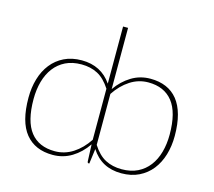

<svg xmlns="http://www.w3.org/2000/svg" viewBox="-104 -850 1098 984"><g transform="rotate(15 445.5 -358.5)"><path d="M442 0Q436.5 0 436 -10L432.5 -98Q399.5 -49.5 353.8 -21.8Q308 6 253 6Q159 6 108.5 -56Q58 -118 58 -245.5Q58 -299.5 71.8 -346Q85.5 -392.5 112.8 -427Q140 -461.5 180.2 -481.2Q220.5 -501 273.5 -501Q376.5 -501 432 -420V-723H458.5V-398Q491.5 -445.5 537 -473.2Q582.5 -501 637.5 -501Q684.5 -501 720.8 -485.5Q757 -470 782 -439Q807 -408 820 -360.5Q833 -313 833 -249.5Q833 -195.5 819 -149Q805 -102.5 777.8 -68Q750.5 -33.5 710.2 -13.8Q670 6 617 6Q511.5 6 457 -79.5L446.5 0ZM632 -480Q580 -480 535.8 -451.2Q491.5 -422.5 458.5 -372.5V-102Q489 -54 526.8 -34.2Q564.5 -14.5 613.5 -14.5Q662 -14.5 698 -32.2Q734 -50 758 -81.5Q782 -113 794 -156Q806 -199 806 -249.5Q806 -367 761.2 -423.5Q716.5 -480 632 -480ZM258.5 -15Q310.5 -15 354.8 -43.5Q399 -72 432 -122V-393Q401 -441 363.5 -460.8Q326 -480.5 277.5 -480.5Q229 -480.5 193 -462.8Q157 -445 133 -413.5Q109 -382 97 -339Q85 -296 85 -245.5Q85 -128 129.2 -71.5Q173.5 -15 258.5 -15Z"/></g></svg>

Font: Lato Thin
Style: Regular
Weight: 200
Designer: Lukasz Dziedzic
Foundry: tyPoland Lukasz Dziedzic
Version: Version 2.007; 2014-02-27